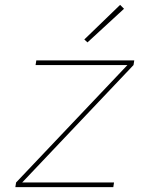

<svg xmlns="http://www.w3.org/2000/svg" viewBox="-20 -768 640 788"><path d="M43 0 46 -19 503 -501H126L129 -520H531L528 -501L71 -19H448L445 0ZM339 -594 326 -606 473 -748 489 -732Z"/></svg>

Font: Iosevka SS04 Th Ex Obl
Style: Regular
Weight: 100
Width: 7
Italic angle: -9°
Monospace: yes
Designer: Belleve Invis
Foundry: Belleve Invis
Version: Version 19.0.0; ttfautohint (v1.8.4)